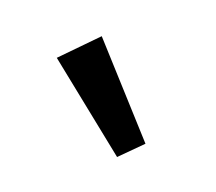

<svg xmlns="http://www.w3.org/2000/svg" viewBox="-55 -834 446 396"><g transform="rotate(30 168.5 -636.0)"><path d="M95 -736 284 -589 247 -536 37 -651Z"/></g></svg>

Font: Exo 2 SemiBold
Style: Regular
Weight: 600
Designer: Natanael Gama
Foundry: Natanael Gama
Version: Version 2.010